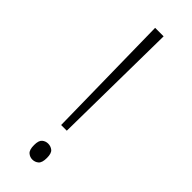

<svg xmlns="http://www.w3.org/2000/svg" viewBox="-241 -738 767 767"><g transform="rotate(45 142.5 -354.5)"><path d="M126 -174 117 -714H165L158 -174ZM142 5Q128 5 117 -4.5Q106 -14 106 -41Q106 -67 117 -76Q128 -85 142 -85Q157 -85 168 -76Q179 -67 179 -41Q179 -14 168 -4.5Q157 5 142 5Z"/></g></svg>

Font: Noto Serif Hentaigana ExtraLight
Style: Regular
Weight: 200
Designer: Kazuhiro Yamada
Foundry: nipponia
Version: Version 1.000